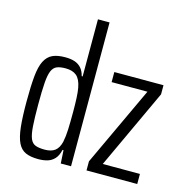

<svg xmlns="http://www.w3.org/2000/svg" viewBox="-110 -846 927 958"><g transform="rotate(15 354.0 -367.5)"><path d="M171 8Q131 8 105.5 -3.5Q80 -15 66 -44Q52 -73 46.5 -124Q41 -175 41 -255Q41 -334 46 -385.5Q51 -437 65.5 -465.5Q80 -494 105 -506Q130 -518 171 -518Q200 -518 220.5 -511Q241 -504 254.5 -488.5Q268 -473 274 -448H279V-743H339V0H286L282 -68H277Q270 -37 254.5 -20.5Q239 -4 218 2Q197 8 171 8ZM190 -46Q224 -46 243 -60.5Q262 -75 270 -108Q276 -137 277.5 -173Q279 -209 279 -266Q279 -305 277.5 -336.5Q276 -368 272 -389Q264 -431 243.5 -448Q223 -465 187 -465Q159 -465 142 -458Q125 -451 116 -430Q107 -409 104 -367Q101 -325 101 -255Q101 -185 104 -143Q107 -101 116 -80Q125 -59 143 -52.5Q161 -46 190 -46ZM419 0V-47L611 -458H426V-510H680V-463L489 -52H681V0Z"/></g></svg>

Font: Saira ExtraCondensed
Style: Regular
Weight: 400
Width: 2
Designer: Hector Gatti with collaboration of the Omnibus-Type team
Foundry: Omnibus-Type
Version: Version 1.101